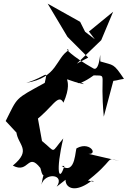

<svg xmlns="http://www.w3.org/2000/svg" viewBox="-20 -1014 696 1047"><path d="M331 -109C302 -14 282 -79 325 -259C254 -176 289 -181 209 -245L184 -383L172 -356C264 -424 298 -509 326 -454C398 -616 271 -590 438 -555C392 -590 377 -521 491 -603C570 -599 523 -625 546 -378L598 -573C633 -578 610 -576 656 -584C597 -672 601 -656 527 -679C526 -786 530 -618 489 -641C374 -705 321 -761 356 -741C282 -697 297 -591 123 -562C238 -597 241 -641 224 -562C58 -471 78 -487 11 -354L107 -251L69 -297C75 -223 157 -199 50 -111C138 -64 130 -187 200 -98C222 -5 226 -123 206 -7C224 -75 337 -65 289 4L397 -80C296 -86 323 91 481 -29C530 -6 407 -57 434 -10C621 -150 545 -158 631 -136L432 -182C529 -147 480 -250 399 -206C389 -210 396 -55 316 -109ZM444 -841 417 -895 240 -994 348 -813 461 -700 399 -667 532 -795 597 -950 465 -842 497 -800Z"/></svg>

Font: Asimov Silicon
Style: Regular
Weight: 400
Designer: Google
Version: Version 2.000980; 2014